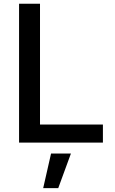

<svg xmlns="http://www.w3.org/2000/svg" viewBox="-20 -747 604 1006"><path d="M79.9 0V-727.3H189.6V-94.5H519.2V0ZM206.3 238.6 247.5 57.5H351.6L285.2 238.6Z"/></svg>

Font: Inter Zeller Medium
Style: Regular
Weight: 500
Designer: Rasmus Andersson; Joe Bland
Foundry: zeller
Version: Version 3.015;git-dec3a8cb1